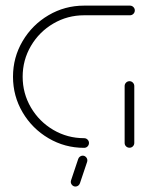

<svg xmlns="http://www.w3.org/2000/svg" viewBox="-20 -539 547 700"><path d="M304.4 -17.8Q304.4 -10.4 299.3 -5.2Q294.1 0 286.7 0Q216.3 0 156.9 -35Q97.4 -70 62.4 -129.4Q27.4 -188.9 27.4 -259.3Q27.4 -329.6 62.4 -389.1Q97.4 -448.5 156.9 -483.5Q216.3 -518.5 286.7 -518.5H453.7Q461.1 -518.5 466.3 -513.3Q471.5 -508.1 471.5 -501.1Q471.5 -493.7 466.3 -488.5Q461.1 -483.3 453.7 -483.3H286.7Q225.9 -483.3 174.4 -453.1Q123 -423 92.8 -371.5Q62.6 -320 62.6 -259.3Q62.6 -198.5 92.8 -147Q123 -95.6 174.4 -65.4Q225.9 -35.2 286.7 -35.2Q294.1 -35.2 299.3 -30Q304.4 -24.8 304.4 -17.8ZM452.2 -0.4Q444.8 -0.4 439.6 -5.4Q434.4 -10.4 434.4 -17.8V-225.2Q434.4 -232.6 439.6 -237.8Q444.8 -243 452.2 -243Q459.3 -243 464.4 -237.8Q469.6 -232.6 469.6 -225.2V-17.8Q469.6 -10.7 464.6 -5.6Q459.6 -0.4 452.2 -0.4ZM238.1 123.7Q238.1 121.9 238.9 118.9L265.2 40.4Q267 35.2 271.5 31.9Q275.9 28.5 281.5 28.5Q288.5 28.5 293.5 33.7Q298.5 38.9 298.5 45.9Q298.5 47.8 297.8 50.7L271.5 128.9Q269.6 134.4 265.2 137.8Q260.7 141.1 255.2 141.1Q248.1 141.1 243.1 135.9Q238.1 130.7 238.1 123.7Z"/></svg>

Font: 26F Galaxy Sans Light
Style: Regular
Weight: 300
Designer: C₂₉H₂₅N₃O₅
Version: Version 1.100